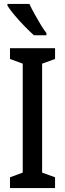

<svg xmlns="http://www.w3.org/2000/svg" viewBox="-20 -960 332 980"><path d="M261 0H31V-55L96 -79V-635L31 -659V-714H261V-659L195 -635V-79L261 -55ZM130 -940Q140 -918 155.5 -890Q171 -862 187 -835.5Q203 -809 217 -791V-780H153Q134 -797 107 -824.5Q80 -852 55.5 -881Q31 -910 18 -931V-940Z"/></svg>

Font: Noto Sans Sinhala ExtraCondensed Medium
Style: Regular
Weight: 500
Width: 2
Designer: Jelle Bosma - Monotype Design Team
Foundry: Monotype Imaging Inc.
Version: Version 2.006; ttfautohint (v1.8.4.7-5d5b)